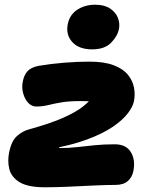

<svg xmlns="http://www.w3.org/2000/svg" viewBox="-20 -783 665 813"><path d="M170 10Q98 10 63 -11.5Q28 -33 19.5 -67Q11 -101 19 -140Q29 -187 52.5 -207.5Q76 -228 102 -235Q193 -260 248 -284.5Q303 -309 334 -334Q365 -359 385 -387L417 -336Q404 -343 393.5 -347Q383 -351 367 -353Q351 -355 322 -355Q272 -355 240 -349.5Q208 -344 184 -338Q160 -332 134 -332Q114 -332 99.5 -347.5Q85 -363 78 -388Q71 -413 77 -440Q82 -465 96 -481Q110 -497 142 -504Q196 -513 251.5 -517.5Q307 -522 359 -522Q422 -522 462 -506.5Q502 -491 522 -466Q542 -441 547.5 -411.5Q553 -382 547 -354Q543 -332 521.5 -303.5Q500 -275 457.5 -246Q415 -217 347.5 -192Q280 -167 182 -150L240 -180Q232 -169 230.5 -162.5Q229 -156 233 -156Q270 -156 306 -160Q342 -164 380.5 -168Q419 -172 466 -172Q514 -172 534 -139Q554 -106 545 -60Q540 -33 521.5 -16.5Q503 0 469 0Q429 0 377.5 2.5Q326 5 271.5 7.5Q217 10 170 10ZM370 -574Q314 -574 286 -605Q258 -636 267 -681Q275 -721 307.5 -742Q340 -763 383 -763Q422 -763 446 -747Q470 -731 479 -708Q488 -685 484 -662Q478 -630 450.5 -602Q423 -574 370 -574Z"/></svg>

Font: Shantell Sans ExtraBold
Style: Italic
Weight: 800
Italic angle: -11°
Designer: Stephen Nixon, Anya Danilova, Shantell Martin
Foundry: Arrow Type
Version: Version 1.011;[c5ecc13dd]